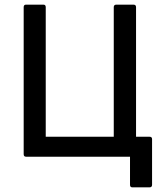

<svg xmlns="http://www.w3.org/2000/svg" viewBox="-20 -675 698 827"><path d="M550 132Q540 132 540 121V0H92Q82 0 82 -11V-644Q82 -655 92 -655H167Q177 -655 177 -644V-86H470V-644Q470 -655 481 -655H555Q566 -655 566 -644V-86H624Q635 -86 635 -76V121Q635 132 624 132Z"/></svg>

Font: Sofia Sans Medium
Style: Regular
Weight: 500
Designer: Botio Nikoltchev, Ani Petrova
Foundry: lettersoup
Version: Version 4.101; ttfautohint (v1.8.4.7-5d5b)